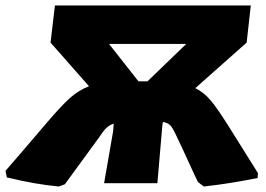

<svg xmlns="http://www.w3.org/2000/svg" viewBox="-59 -667 970 699"><path d="M155 12Q69 4 -34 -21L-39 -45Q-9 -79 113 -222Q164 -282 196 -310.5Q228 -339 265 -353L125 -512L141 -647H854L839 -512L652 -346Q683 -331 707.5 -302Q732 -273 771 -211Q846 -91 880 -37L879 -19Q775 2 683 12L662 -4Q654 -19 630 -72Q606 -125 581 -177Q570 -201 561 -210.5Q552 -220 534 -223L532 -210L514 0H320L353 -190L355 -217Q338 -211 327 -200Q316 -189 299 -163Q281 -139 177 4ZM456 -371H478L619 -507H338L445 -371Z"/></svg>

Font: Alegreya Sans SC Black
Style: Italic
Weight: 900
Italic angle: -7°
Designer: Juan Pablo del Peral
Foundry: Huerta Tipografica
Version: Version 2.007